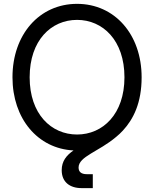

<svg xmlns="http://www.w3.org/2000/svg" viewBox="-20 -759 789 983"><path d="M374.5 -70.3C242.2 -70.3 131.8 -174.8 131.8 -363.3C131.8 -552.7 242.2 -657.2 374.5 -657.2C506.3 -657.2 617.2 -552.7 617.2 -363.3C617.2 -174.8 506.3 -70.3 374.5 -70.3ZM397.5 204.1H455.1V132.8H424.8C395 132.8 382.3 120.1 382.3 98.6C382.3 42 485.4 17.6 574.7 -58.1C586.9 -67.9 598.6 -79.1 609.4 -90.8C663.1 -148.9 705.1 -232.4 705.1 -363.3C705.1 -582.5 567.4 -739.3 374.5 -739.3C181.6 -739.3 43.9 -582.5 43.9 -363.3C43.9 -151.9 172.9 2 356.4 11.2C320.3 36.1 295.9 65.9 295.9 112.3C295.9 172.9 337.4 204.1 397.5 204.1Z"/></svg>

Font: Raveo Display Display
Style: Regular
Weight: 400
Designer: Jakub Foglar, Rasmus Andersson (Inter)
Foundry: Jakubfoglar.com
Version: Version 1.100;Glyphs 3.2.3 (3260)